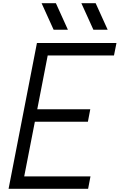

<svg xmlns="http://www.w3.org/2000/svg" viewBox="-20 -1187 752 1207"><path d="M406.9 -1000H317.1L241.5 -1166.7H331.4ZM656.9 -1000H567.1L491.5 -1166.7H581.4ZM212.2 -916.7H712.2L696.6 -838.5H279.9L214.2 -500H547.5L532.6 -421.9H199.2L132.2 -78.1H548.8L533.9 0H33.9Z"/></svg>

Font: Monoid
Style: Italic
Weight: 400
Width: 4
Italic angle: -11°
Monospace: yes
Version: Version 0.61